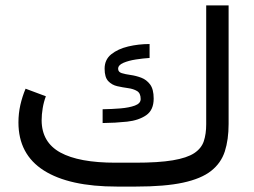

<svg xmlns="http://www.w3.org/2000/svg" viewBox="-20 -687 934 707"><path d="M477.5 -87.9Q564 -87.9 616.2 -96.7Q668.5 -105.5 695.1 -123Q721.7 -140.6 730.5 -167.2Q739.3 -193.8 739.3 -229.5V-667H821.8V-230.5Q821.8 -172.9 807.9 -129.6Q793.9 -86.4 757.3 -57.6Q720.7 -28.8 653.8 -14.4Q586.9 0 481 0H410.2Q234.9 0 141.4 -59.3Q47.9 -118.7 47.9 -236.3Q47.9 -269 54.9 -300.3Q62 -331.5 74.2 -360.4L148.9 -332.5Q141.1 -312 137.2 -288.6Q133.3 -265.1 133.3 -243.7Q133.8 -163.1 202.1 -125.5Q270.5 -87.9 405.3 -87.9ZM357.9 -284.7Q391.1 -285.2 423.3 -287.8Q455.6 -290.5 476.8 -298.3Q498 -306.2 498 -322.3Q498 -343.8 484.6 -351.8Q471.2 -359.9 451.4 -362.5Q431.6 -365.2 411.9 -369.6Q392.1 -374 378.7 -388.2Q365.2 -402.3 365.2 -434.1Q365.2 -467.3 389.6 -487.1Q414.1 -506.8 452.1 -515.9Q490.2 -524.9 530.8 -524.9V-473.6Q507.3 -472.2 480.5 -468Q453.6 -463.9 434.3 -455.6Q415 -447.3 415 -433.6Q415 -421.9 428.2 -417.7Q441.4 -413.6 460.9 -410.9Q480.5 -408.2 500 -400.9Q519.5 -393.6 532.7 -376Q545.9 -358.4 545.9 -324.2Q545.9 -281.7 518.3 -262.7Q490.7 -243.7 447.8 -239Q404.8 -234.4 357.9 -233.9Z"/></svg>

Font: Vazir FD-WOL-UI
Style: Regular-FD-WOL-UI
Weight: 400
Designer: Saber Rastikerdar
Foundry: Saber Rastikerdar
Version: Version 30.1.0